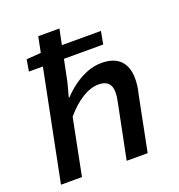

<svg xmlns="http://www.w3.org/2000/svg" viewBox="-128 -813 857 920"><g transform="rotate(-20 300.0 -353.0)"><path d="M27 0 168 -706H276L224 -451L205 -380H209Q236 -409 267.5 -431.5Q299 -454 334.5 -468Q370 -482 408 -482Q471 -482 503 -449.5Q535 -417 535 -357Q535 -338 532.5 -319Q530 -300 525 -281L469 0H362L416 -268Q420 -286 422 -300Q424 -314 424 -328Q424 -359 408 -374.5Q392 -390 360 -390Q320 -390 276.5 -363.5Q233 -337 191 -287L134 0ZM68 -562 78 -621 157 -627H459L447 -562Z"/></g></svg>

Font: Source Code Pro ExtraLight SemiBold
Style: Italic
Weight: 600
Italic angle: -11°
Monospace: yes
Version: Version 1.016;hotconv 1.0.116;makeotfexe 2.5.65601